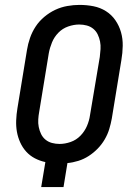

<svg xmlns="http://www.w3.org/2000/svg" viewBox="-20 -763 540 783"><path d="M148 0 165 -102Q142 -107 122 -117.5Q102 -128 87 -144.5Q72 -161 62.5 -182Q53 -203 49 -225.5Q45 -248 46 -272.5Q47 -297 51 -321L90 -559Q94 -584 102.5 -608.5Q111 -633 125.5 -655Q140 -677 161 -694.5Q182 -712 205.5 -723Q229 -734 254.5 -738.5Q280 -743 304 -743Q334 -743 361.5 -737.5Q389 -732 412 -717.5Q435 -703 450.5 -680.5Q466 -658 473.5 -631.5Q481 -605 480.5 -576Q480 -547 475 -518L436 -280Q432 -258 425.5 -236.5Q419 -215 407 -194.5Q395 -174 378.5 -157Q362 -140 342 -127Q322 -114 299.5 -107Q277 -100 255 -98L239 0ZM223 -176Q245 -176 268 -184Q291 -192 308 -209.5Q325 -227 334.5 -249Q344 -271 347 -293L387 -531Q389 -547 390 -563Q391 -579 388 -594Q385 -609 378.5 -622.5Q372 -636 360.5 -645.5Q349 -655 334 -659Q319 -663 303 -663Q281 -663 258 -655Q235 -647 218 -629.5Q201 -612 192 -590Q183 -568 179 -546L140 -308Q137 -292 136 -276Q135 -260 138 -245Q141 -230 147.5 -216.5Q154 -203 165.5 -193.5Q177 -184 192 -180Q207 -176 223 -176Z"/></svg>

Font: Iosevka SS04 Medium Oblique
Style: Regular
Weight: 500
Italic angle: -9°
Monospace: yes
Designer: Belleve Invis
Foundry: Belleve Invis
Version: Version 19.0.0; ttfautohint (v1.8.4)